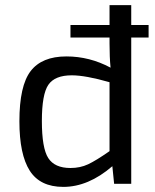

<svg xmlns="http://www.w3.org/2000/svg" viewBox="-20 -720 608 752"><path d="M562 -573H494V0H427L420 -69Q326 12 228 12Q137 12 96.5 -51.5Q56 -115 56 -245Q56 -384 100 -441.5Q144 -499 240 -499Q331 -499 413 -455Q409 -496 409 -550V-573H256V-622H409V-700H494V-622H562ZM144 -246Q144 -140 169 -101Q194 -62 256 -62Q294 -62 325 -76.5Q356 -91 409 -128V-398Q315 -425 261 -425Q195 -425 169.5 -388Q144 -351 144 -246Z"/></svg>

Font: Exo 2
Style: Regular
Weight: 400
Designer: Natanael Gama
Version: Version 1.001;PS 001.001;hotconv 1.0.70;makeotf.lib2.5.58329